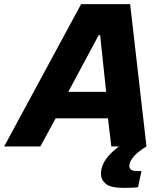

<svg xmlns="http://www.w3.org/2000/svg" viewBox="-63 -708 789 928"><path d="M-43 0 329 -688H566L645 0H475L459 -136H206L132 0ZM267 -264H450L421 -538H414ZM534 200Q472 200 448.5 180.5Q425 161 425 132Q425 94 452 57.5Q479 21 527 -10L645 0Q627 10 607.5 25.5Q588 41 575 59.5Q562 78 562 94Q562 105 570.5 112Q579 119 603 119Q605 119 609.5 119Q614 119 621 118L604 197Q589 199 570 199.5Q551 200 534 200Z"/></svg>

Font: Saira
Style: Bold Italic
Weight: 700
Italic angle: -12°
Designer: Hector Gatti with collaboration of the Omnibus-Type team
Foundry: Omnibus-Type
Version: Version 1.100; ttfautohint (v1.8.3)